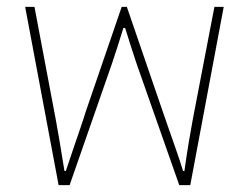

<svg xmlns="http://www.w3.org/2000/svg" viewBox="-20 -537 722 557"><path d="M150 0 53 -517H80L142 -189Q146 -168 153 -126.5Q160 -85 167 -41H171Q181 -71 192 -103.5Q203 -136 213 -165Q223 -194 228 -211L333 -517H348L453 -211Q459 -194 469 -165Q479 -136 490.5 -103.5Q502 -71 511 -41H515Q521 -85 528 -126.5Q535 -168 539 -189L602 -517H629L532 0H500L376 -353Q368 -377 359 -405Q350 -433 343 -456H338Q331 -433 322 -405Q313 -377 305 -353L182 0Z"/></svg>

Font: Noto Sans Thai UI Thin
Style: Regular
Weight: 100
Designer: Monotype Design Team
Foundry: Monotype Imaging Inc.
Version: Version 2.000